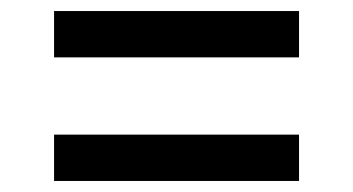

<svg xmlns="http://www.w3.org/2000/svg" viewBox="-20 -504 639 348"><path d="M78 -400H522V-484H78ZM78 -176H522V-260H78Z"/></svg>

Font: Source Code Pro Semibold
Style: Regular
Weight: 600
Monospace: yes
Designer: Paul D. Hunt
Foundry: Adobe Systems Incorporated
Version: Version 1.017;PS 1.000;hotconv 1.0.70;makeotf.lib2.5.5900